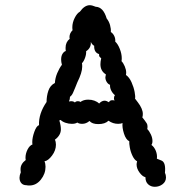

<svg xmlns="http://www.w3.org/2000/svg" viewBox="-20 -718 689 738"><path d="M614 -54Q618 -46 618 -36Q618 -20 605 -10Q592 0 575 0Q560 0 549.5 -9.5Q539 -19 539 -37Q528 -39 516.5 -54.5Q505 -70 505 -86Q505 -90 507 -98Q497 -103 489.5 -118.5Q482 -134 479 -151Q476 -168 477 -175Q464 -181 456.5 -204.5Q449 -228 451 -245Q444 -242 434 -242Q414 -242 397 -254Q384 -241 358 -241Q334 -241 324 -253Q311 -242 296 -242Q284 -242 277 -247Q270 -242 256 -242Q244 -242 232 -246Q220 -250 213 -257Q212 -257 208 -255Q214 -236 214 -221Q214 -198 191 -181Q195 -173 195 -162Q195 -140 180 -120Q165 -100 151 -98Q155 -89 155 -77Q155 -50 137 -27.5Q119 -5 93 -5Q86 -5 82 -6Q69 -6 62 -14Q55 -22 55 -35Q55 -44 60 -56Q59 -60 59 -68Q59 -88 79 -103Q78 -106 78 -112Q78 -127 85.5 -142.5Q93 -158 105 -163Q104 -165 104 -172Q104 -189 112 -211.5Q120 -234 130 -237Q128 -281 159 -326Q159 -349 166 -369.5Q173 -390 191 -399Q192 -418 200 -437Q208 -456 218 -469Q215 -480 215 -489Q215 -503 220.5 -511.5Q226 -520 233 -522Q232 -526 232 -534Q232 -556 248 -569L247 -575Q247 -590 259 -602Q258 -606 258 -613Q258 -631 267 -649Q276 -667 287 -673Q305 -698 325 -698Q334 -698 348 -692Q377 -691 390 -647Q399 -636 403 -621.5Q407 -607 406 -595Q415 -589 419.5 -579Q424 -569 423 -558Q433 -549 440.5 -530Q448 -511 448 -494Q448 -486 447 -483Q454 -476 459.5 -463Q465 -450 465 -439Q465 -433 464 -430Q477 -421 485.5 -402Q494 -383 497.5 -364.5Q501 -346 499 -339Q501 -336 510 -324.5Q519 -313 524 -301.5Q529 -290 529 -280Q529 -271 527 -267Q531 -262 536 -255.5Q541 -249 544 -244Q547 -239 547 -232Q547 -225 546 -222Q554 -214 560 -201Q566 -188 566 -176Q566 -166 562 -161Q573 -153 579 -138Q585 -123 583 -108Q583 -108 600.5 -101Q618 -94 614 -54ZM420 -331Q418 -337 418 -340Q418 -348 422 -352Q413 -359 407.5 -370Q402 -381 403 -392Q396 -394 390.5 -402.5Q385 -411 385 -421Q385 -424 387 -432Q366 -445 366 -471Q366 -481 369 -494Q368 -495 364 -498.5Q360 -502 361 -510Q341 -516 342 -542Q334 -546 329 -557Q331 -534 311 -521Q312 -510 307 -496Q302 -482 295 -475Q296 -471 296 -462Q296 -439 277 -401Q272 -390 269 -381Q265 -371 260.5 -361Q256 -351 249 -346Q249 -336 245 -328L253 -329Q263 -329 268 -324Q271 -329 280 -329Q286 -329 289 -326Q301 -335 319 -335Q332 -335 343 -331Q354 -327 361 -320Q371 -331 382 -331Q389 -331 399 -325Q401 -331 408 -332.5Q415 -334 420 -331Z"/></svg>

Font: Pangolin
Style: Regular
Weight: 400
Designer: Kevin Burke
Foundry: Google, Inc.
Version: Version 1.101